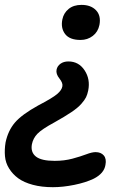

<svg xmlns="http://www.w3.org/2000/svg" viewBox="-86 -548 468 794"><path d="M247.1 -382.8Q201.7 -382.8 183.1 -407.5Q164.6 -432.1 171.9 -467.8Q177.2 -494.1 197.8 -511Q218.3 -527.8 251 -527.8Q290 -527.8 311.3 -505.4Q332.5 -482.9 325.2 -444.8Q319.3 -416 297.6 -399.4Q275.9 -382.8 247.1 -382.8ZM132.8 226.1Q86.4 226.1 49.8 216.3Q13.2 206.5 -10.3 189.5Q-33.7 172.4 -48.3 148.9Q-63 125.5 -65.4 98.1Q-67.9 70.8 -63 41Q-52.7 -7.8 -24.4 -41Q3.9 -74.2 71.8 -111.8Q130.9 -142.6 150.1 -158.9Q169.4 -175.3 171.9 -190.9Q174.8 -204.6 159.7 -223.4Q144.5 -242.2 147.9 -259.8Q150.9 -274.9 164.1 -284.4Q177.2 -293.9 196.8 -293.9Q239.7 -293.9 263.9 -257.1Q288.1 -220.2 278.8 -173.8Q275.4 -157.2 269.8 -145.8Q264.2 -134.3 250.2 -118.4Q236.3 -102.5 209.2 -84.2Q182.1 -65.9 139.2 -42Q86.9 -13.7 68.8 5.1Q50.8 23.9 45.9 48.8Q40 81.5 62.5 99.4Q85 117.2 140.1 117.2Q179.7 117.2 213.4 108.2Q247.1 99.1 270.8 90.1Q294.4 81.1 309.1 81.1Q331.5 81.1 343.3 95Q355 108.9 350.1 133.8Q344.7 168.9 301.8 190.9Q268.1 207 220.9 216.6Q173.8 226.1 132.8 226.1Z"/></svg>

Font: Shantell Sans Bouncy
Style: Italic
Weight: 500
Italic angle: -11.31°
Designer: Stephen Nixon, Anya Danilova, Shantell Martin
Foundry: Arrow Type
Version: Version 1.006;[9816181b4]